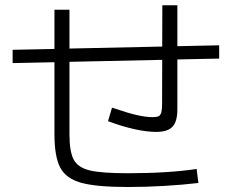

<svg xmlns="http://www.w3.org/2000/svg" viewBox="-20 -749 904 749"><path d="M192.4 -225.6V-506.3L29.3 -502.9V-554.7L192.4 -558.1V-710.9H251V-559.6L612.8 -567.4L613.3 -728.5H671.9V-568.8L835 -572.3V-520.5L671.9 -517.1V-327.1Q672.4 -293 664.3 -272.9Q656.2 -252.9 638.2 -243.7Q620.1 -234.4 588.9 -234.4Q553.2 -234.4 504.4 -245.1Q455.6 -255.9 401.4 -276.4L417 -329.1Q478.5 -308.1 514.2 -300Q549.8 -292 576.2 -292Q591.8 -292 599.1 -295.9Q606.4 -299.8 609.4 -310.8Q612.3 -321.8 612.3 -344.7L612.8 -515.6L251 -507.8V-225.6Q251 -157.2 267.6 -126.2Q284.2 -95.2 330.3 -84.2Q376.5 -73.2 478.5 -73.2Q635.3 -73.2 747.1 -89.8L753.9 -35.2Q691.9 -27.8 620.1 -23.7Q548.3 -19.5 478.5 -19.5Q356.4 -19.5 297.1 -35.9Q237.8 -52.2 215.1 -95Q192.4 -137.7 192.4 -225.6Z"/></svg>

Font: Pretendard GOV Light
Style: Regular
Weight: 300
Designer: Base glyphs from Inter by Rasmus Andersson; Hangeul glyphs from Noto Sans CJK(Source Han Sans) by Jang Soo-young and Kan
Foundry: Kil Hyung-jin
Version: Version 1.309